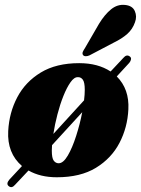

<svg xmlns="http://www.w3.org/2000/svg" viewBox="-20 -724 583 795"><path d="M16.5 47Q4 37.5 18.5 20L71 -36.5Q9 -90 14 -181.5Q18 -257.5 51.5 -321.2Q85 -385 149 -423.8Q213 -462.5 308 -462.5Q385.5 -462.5 438 -428L491 -484.5Q504 -500 517 -490.5Q523.5 -486 522.5 -478.8Q521.5 -471.5 515.5 -464L463.5 -407.5Q516 -355 511.5 -271Q508 -196.5 474.8 -132.5Q441.5 -68.5 377.2 -29.2Q313 10 215 10Q147 10 98 -18L42.5 41Q29 57 16.5 47ZM302.5 -404.5Q287 -405 271.8 -383.2Q256.5 -361.5 242.5 -326.5Q228.5 -291.5 217.8 -250.2Q207 -209 201 -169.5L328 -308.5Q331 -332.5 331 -352Q331 -383 323 -394Q315 -405 302.5 -404.5ZM223 -48Q242 -48 260.8 -80Q279.5 -112 295.2 -161Q311 -210 320.5 -259.5L195.5 -123Q194.5 -111 194.5 -100.5Q194.5 -69.5 202.5 -58.8Q210.5 -48 223 -48ZM390 -625.5Q413.5 -664 440 -685.5Q466.5 -707 498 -703.5Q528.5 -700.5 538.2 -678.2Q548 -656 539 -632Q529 -603 507 -583.5Q485 -564 451 -547.5L350 -494.5Q342 -491 334.5 -491.2Q327 -491.5 323.5 -496.5Q320 -502.5 323 -509.5Q326 -516.5 331.5 -524.5Z"/></svg>

Font: Fraunces 144pt Soft Black
Style: Italic
Weight: 900
Italic angle: -16°
Version: Version 1.000;[b76b70a41]